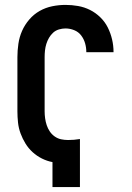

<svg xmlns="http://www.w3.org/2000/svg" viewBox="-20 -763 540 783"><path d="M194 0V-102Q172 -106 151 -116.5Q130 -127 113 -142.5Q96 -158 84 -177.5Q72 -197 64 -218.5Q56 -240 53.5 -263Q51 -286 51 -309V-530Q51 -557 55 -584.5Q59 -612 70 -637Q81 -662 99.5 -683.5Q118 -705 142 -718.5Q166 -732 193 -737.5Q220 -743 247 -743Q273 -743 298.5 -738.5Q324 -734 347 -722.5Q370 -711 389 -692.5Q408 -674 419.5 -651Q431 -628 437 -602.5Q443 -577 443 -551Q443 -551 443 -551Q443 -551 443 -550H332Q332 -551 332 -551Q332 -551 332 -551Q332 -569 327 -586.5Q322 -604 311 -618.5Q300 -633 282.5 -640Q265 -647 247 -647Q234 -647 220.5 -643Q207 -639 197 -630Q187 -621 180 -609Q173 -597 169 -584Q165 -571 163.5 -557.5Q162 -544 162 -530V-309Q162 -295 164 -280.5Q166 -266 170.5 -252.5Q175 -239 183 -227Q191 -215 203 -206.5Q215 -198 229 -195Q243 -192 258 -192Q270 -192 282 -193Q294 -194 306 -196V0Z"/></svg>

Font: Iosevka SS04
Style: Bold
Weight: 700
Monospace: yes
Designer: Belleve Invis
Foundry: Belleve Invis
Version: Version 19.0.0; ttfautohint (v1.8.4)